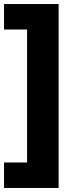

<svg xmlns="http://www.w3.org/2000/svg" viewBox="-20 -812 360 950"><path d="M270 118H114V-792H270ZM220 118H0V-8H220ZM220 -666H0V-792H220Z"/></svg>

Font: Akshar Light
Style: Regular
Weight: 300
Designer: Tall Chai
Foundry: Tall Chai
Version: Version 1.100